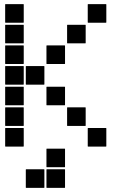

<svg xmlns="http://www.w3.org/2000/svg" viewBox="-20 -715 640 930"><path d="M407 -695H493Q495 -695 495 -693V-607Q495 -605 493 -605H407Q405 -605 405 -607V-693Q405 -695 407 -695ZM7 -695H93Q95 -695 95 -693V-607Q95 -605 93 -605H7Q5 -605 5 -607V-693Q5 -695 7 -695ZM307 -595H393Q395 -595 395 -593V-507Q395 -505 393 -505H307Q305 -505 305 -507V-593Q305 -595 307 -595ZM7 -595H93Q95 -595 95 -593V-507Q95 -505 93 -505H7Q5 -505 5 -507V-593Q5 -595 7 -595ZM207 -495H293Q295 -495 295 -493V-407Q295 -405 293 -405H207Q205 -405 205 -407V-493Q205 -495 207 -495ZM7 -495H93Q95 -495 95 -493V-407Q95 -405 93 -405H7Q5 -405 5 -407V-493Q5 -495 7 -495ZM107 -395H193Q195 -395 195 -393V-307Q195 -305 193 -305H107Q105 -305 105 -307V-393Q105 -395 107 -395ZM7 -395H93Q95 -395 95 -393V-307Q95 -305 93 -305H7Q5 -305 5 -307V-393Q5 -395 7 -395ZM207 -295H293Q295 -295 295 -293V-207Q295 -205 293 -205H207Q205 -205 205 -207V-293Q205 -295 207 -295ZM7 -295H93Q95 -295 95 -293V-207Q95 -205 93 -205H7Q5 -205 5 -207V-293Q5 -295 7 -295ZM307 -195H393Q395 -195 395 -193V-107Q395 -105 393 -105H307Q305 -105 305 -107V-193Q305 -195 307 -195ZM7 -195H93Q95 -195 95 -193V-107Q95 -105 93 -105H7Q5 -105 5 -107V-193Q5 -195 7 -195ZM407 -95H493Q495 -95 495 -93V-7Q495 -5 493 -5H407Q405 -5 405 -7V-93Q405 -95 407 -95ZM7 -95H93Q95 -95 95 -93V-7Q95 -5 93 -5H7Q5 -5 5 -7V-93Q5 -95 7 -95ZM207 5H293Q295 5 295 7V93Q295 95 293 95H207Q205 95 205 93V7Q205 5 207 5ZM207 105H293Q295 105 295 107V193Q295 195 293 195H207Q205 195 205 193V107Q205 105 207 105ZM107 105H193Q195 105 195 107V193Q195 195 193 195H107Q105 195 105 193V107Q105 105 107 105Z"/></svg>

Font: Pixel Panel Black
Style: Regular
Weight: 900
Monospace: yes
Designer: Óliver Lalan
Foundry: Óliver Lalan
Version: Version 1.000; ttfautohint (v1.8.4.7-5d5b-dirty);gftools[0.9